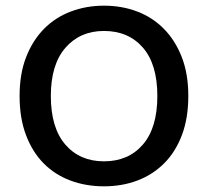

<svg xmlns="http://www.w3.org/2000/svg" viewBox="-20 -642 733 676"><path d="M346 14Q282 14 227.5 -6.5Q173 -27 133.5 -67Q94 -107 71.5 -166.5Q49 -226 49 -304Q49 -382 72 -441Q95 -500 135 -540.5Q175 -581 229.5 -601.5Q284 -622 346 -622Q409 -622 463 -601.5Q517 -581 557 -540.5Q597 -500 620 -441Q643 -382 643 -304Q643 -226 620.5 -166.5Q598 -107 558 -67Q518 -27 464 -6.5Q410 14 346 14ZM346 -533Q262 -533 210.5 -474Q159 -415 159 -304Q159 -192 210 -133Q261 -74 346 -74Q432 -74 483 -133Q534 -192 534 -304Q534 -416 483 -474.5Q432 -533 346 -533Z"/></svg>

Font: Baloo 2 Latin Medium
Style: Regular
Weight: 500
Designer: Sarang Kulkarni and Ek Type
Foundry: Ek Type
Version: Version 1.001